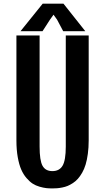

<svg xmlns="http://www.w3.org/2000/svg" viewBox="-20 -1029 580 1056"><path d="M70.3 -256.3V-834H197.8V-222.7Q197.8 -146.5 213.9 -117.2Q230 -87.9 268.1 -87.9Q306.6 -87.9 324.2 -117.7Q341.8 -147.5 341.8 -222.7V-834H467.8V-256.3Q467.8 -216.8 463.1 -182.9Q458.5 -148.9 450.9 -124Q443.4 -99.1 431.9 -79.1Q420.4 -59.1 408.4 -45.7Q396.5 -32.2 381.1 -22.2Q365.7 -12.2 352.3 -6.6Q338.9 -1 322.5 2.2Q306.2 5.4 294.2 6.3Q282.2 7.3 268.1 7.3Q249.5 7.3 234.1 5.6Q218.8 3.9 197.5 -2.2Q176.3 -8.3 159.7 -19Q143.1 -29.8 125.7 -49.8Q108.4 -69.8 96.7 -96.7Q85 -123.5 77.6 -164.6Q70.3 -205.6 70.3 -256.3ZM327.6 -857.4 293.9 -920.9 274.4 -948.2 254.9 -920.9 213.9 -857.4H92.8L214.8 -1008.8H329.1L449.2 -857.4Z"/></svg>

Font: FjallaOne
Style: Regular
Weight: 400
Designer: Irina Smirnova
Foundry: Irina Smirnova
Version: Version 1.001